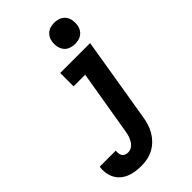

<svg xmlns="http://www.w3.org/2000/svg" viewBox="-367 -858 1158 1158"><g transform="rotate(-45 212.5 -278.5)"><path d="M108 213Q83 213 58 209.5Q33 206 10.5 196.5Q-12 187 -30 171.5Q-48 156 -59 134.5Q-70 113 -73.5 88Q-77 63 -73 38H64Q62 49 63.5 60.5Q65 72 70.5 81Q76 90 86.5 94.5Q97 99 108 99Q120 99 131 94.5Q142 90 151 81.5Q160 73 166 62.5Q172 52 176.5 41Q181 30 183.5 18.5Q186 7 188 -4L257 -416H158V-530H413L323 15Q319 40 311 65.5Q303 91 289 114.5Q275 138 255 157.5Q235 177 210.5 190Q186 203 160 208Q134 213 108 213ZM346 -590Q325 -590 305 -597.5Q285 -605 273 -621.5Q261 -638 257.5 -659Q254 -680 258 -702Q260 -717 268 -730.5Q276 -744 288.5 -753.5Q301 -763 316.5 -766.5Q332 -770 346 -770Q368 -770 387.5 -762.5Q407 -755 419.5 -738.5Q432 -722 435 -701Q438 -680 435 -658Q432 -643 424.5 -629.5Q417 -616 404 -606.5Q391 -597 376 -593.5Q361 -590 346 -590Z"/></g></svg>

Font: Iosevka Slab Heavy Oblique
Style: Regular
Weight: 900
Italic angle: -9°
Monospace: yes
Designer: Belleve Invis
Foundry: Belleve Invis
Version: Version 11.1.1; ttfautohint (v1.8.3)